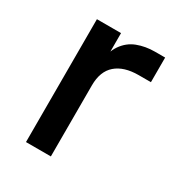

<svg xmlns="http://www.w3.org/2000/svg" viewBox="-125 -571 607 655"><g transform="rotate(30 178.5 -243.5)"><path d="M71 0V-484H166V-352L153 -353Q158 -405 178 -434Q198 -463 229.5 -475Q261 -487 298 -487H338V-390H290Q232 -390 200.5 -362.5Q169 -335 169 -280V0Z"/></g></svg>

Font: SUSE Thin Medium
Style: Regular
Weight: 500
Version: Version 1.000